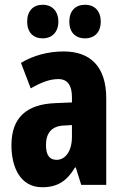

<svg xmlns="http://www.w3.org/2000/svg" viewBox="-20 -776 520 806"><path d="M94 -685C94 -640 120 -615 159 -615C199 -615 225 -642 225 -685C225 -729 199 -756 159 -756C120 -756 94 -731 94 -685ZM271 -685C271 -641 296 -615 337 -615C378 -615 403 -642 403 -685C403 -729 378 -756 337 -756C297 -756 271 -731 271 -685ZM247 -560C182 -560 119 -543 68 -512L109 -405C156 -432 191 -444 225 -444C264 -444 282 -417 282 -368V-346L211 -343C92 -338 28 -283 28 -166C28 -76 64 10 157 10C223 10 261 -17 295 -73H298L321 0H426V-363C426 -496 360 -560 247 -560ZM248 -249 282 -251V-201C282 -143 255 -105 218 -105C188 -105 173 -124 173 -168C173 -218 198 -247 248 -249Z"/></svg>

Font: Noto Sans Kannada ExtraCondensed ExtraBold
Style: Regular
Weight: 800
Width: 2
Designer: Jelle Bosma - Monotype Design Team
Foundry: Monotype Imaging Inc.
Version: Version 2.005